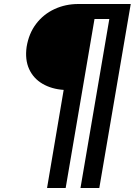

<svg xmlns="http://www.w3.org/2000/svg" viewBox="-20 -720 673 959"><path d="M298 -271 215 219H308L452 -625H526L382 219H476L633 -700H371Q307 -700 252 -674.5Q197 -649 160.5 -601Q124 -553 113 -486Q104 -422 125.5 -375Q147 -328 192.5 -301.5Q238 -275 298 -271Z"/></svg>

Font: Jost Medium
Style: Italic
Weight: 500
Italic angle: -5°
Version: Version 3.710